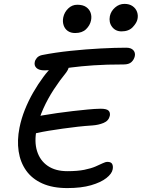

<svg xmlns="http://www.w3.org/2000/svg" viewBox="-20 -952 723 979"><path d="M322.8 7Q248.4 7 195.9 -16.5Q143.4 -40 113.4 -82.3Q83.4 -124.6 75 -180.7Q66.6 -236.8 79.4 -301Q88.6 -347 106.9 -392.8Q125.2 -438.6 149.6 -480.9Q174 -523.2 201.2 -559.8Q224.8 -592 250.4 -615Q276 -638 302.8 -638Q315.8 -638 323.5 -631.3Q331.2 -624.6 330.7 -612.2Q330.2 -599.8 317.2 -582Q284.4 -541.8 254.1 -495.4Q223.8 -449 201 -398.4Q178.2 -347.8 167.2 -294.2Q153.8 -230.2 168.9 -181.7Q184 -133.2 223.4 -106.2Q262.8 -79.2 323.2 -79.2Q375.2 -79.2 409.8 -86.2Q444.4 -93.2 466.8 -102.9Q489.2 -112.6 503.6 -119.6Q518 -126.6 528 -126.6Q546 -126.6 551.8 -116.1Q557.6 -105.6 554.6 -88.8Q550.6 -66.2 522.4 -44.1Q494.2 -22 444.4 -7.5Q394.6 7 322.8 7ZM169.2 -273.8Q146 -268.8 134.7 -274Q123.4 -279.2 120.5 -290.7Q117.6 -302.2 120 -314Q123.8 -331.6 144.1 -344.9Q164.4 -358.2 196.6 -363.6Q231.4 -369.6 271.5 -375.4Q311.6 -381.2 351.6 -385.7Q391.6 -390.2 428 -393.7Q464.4 -397.2 492.6 -397.6Q523.4 -397.6 533.2 -388.1Q543 -378.6 540 -361.6Q534.2 -336 508.3 -325.3Q482.4 -314.6 451.4 -312.4Q414.8 -310.2 376.3 -305.8Q337.8 -301.4 300 -296.1Q262.2 -290.8 228.4 -285.3Q194.6 -279.8 169.2 -273.8ZM207.6 -593.2Q178.8 -593.2 166.1 -605.3Q153.4 -617.4 157.2 -635.4Q158.8 -645.6 167.7 -656.4Q176.6 -667.2 194 -671.2Q262 -684.6 340.5 -692.8Q419 -701 493.3 -704.9Q567.6 -708.8 623.4 -708.8Q648 -708.8 659.5 -696.4Q671 -684 667.4 -665.8Q663.4 -647.8 650.3 -635.6Q637.2 -623.4 610.8 -623.4Q521.6 -623.4 456.9 -618.9Q392.2 -614.4 346 -608.3Q299.8 -602.2 266.5 -597.7Q233.2 -593.2 207.6 -593.2ZM599.6 -792Q569 -792 551.5 -815Q534 -838 540.2 -869.8Q545.6 -895.2 566.7 -913.7Q587.8 -932.2 614.8 -932.2Q639.6 -932.2 656 -920.7Q672.4 -909.2 678.8 -891.4Q685.2 -873.6 681 -854.4Q677.4 -835.6 657 -813.8Q636.6 -792 599.6 -792ZM363.2 -783.6Q340.8 -783.6 325.7 -794.1Q310.6 -804.6 304.4 -823.2Q298.2 -841.8 302.6 -863.6Q308.2 -889.8 327.8 -908.8Q347.4 -927.8 374 -927.8Q402.6 -927.8 419.3 -916.2Q436 -904.6 442.2 -886.4Q448.4 -868.2 444 -847.4Q438.8 -822.6 418.8 -803.1Q398.8 -783.6 363.2 -783.6Z"/></svg>

Font: Shantell Sans Light
Style: Italic
Weight: 300
Italic angle: -11°
Designer: Stephen Nixon, Anya Danilova, Shantell Martin
Foundry: Arrow Type
Version: Version 1.008;[ac192a2d6]